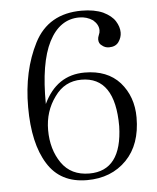

<svg xmlns="http://www.w3.org/2000/svg" viewBox="-48 -648 573 701"><g transform="rotate(-5 239.0 -298.0)"><path d="M268.1 -380.9Q351.1 -380.9 397 -330.1Q442.9 -277.8 442.9 -201.2Q442.9 -102.1 388.2 -45.9Q332.5 11.2 243.2 11.2Q145.5 11.2 99.1 -64Q51.8 -139.2 51.8 -272.9Q51.8 -405.8 103 -505.9Q154.8 -606.9 276.9 -606.9Q322.8 -606.9 355 -592.8Q386.2 -577.6 398.9 -557.1Q412.1 -536.1 412.1 -515.1Q412.1 -497.1 400.9 -481Q389.6 -464.8 365.2 -464.8Q350.6 -464.8 339.8 -474.1Q328.1 -481.4 328.1 -497.1Q328.1 -503.9 332 -513.2Q335.9 -521 335.9 -529.8Q335.9 -550.8 315.9 -567.9Q293.9 -583 266.1 -583Q194.3 -583 154.8 -505.9Q115.7 -429.2 117.2 -278.8Q165.5 -380.9 268.1 -380.9ZM253.9 -12.2Q372.6 -12.2 377 -174.8Q377 -356 253.9 -356Q192.4 -356 155.8 -304.2Q117.2 -252 117.2 -183.1Q117.2 -112.3 151.9 -62Q186.5 -12.2 253.9 -12.2Z"/></g></svg>

Font: Unna Light
Style: Regular
Weight: 300
Designer: Jorge de Buen Unna
Foundry: Omnibus-Type
Version: Version 2.007;PS 002.007;hotconv 1.0.88;makeotf.lib2.5.64775